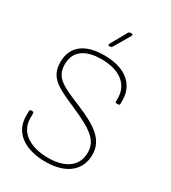

<svg xmlns="http://www.w3.org/2000/svg" viewBox="-215 -1010 1008 1129"><g transform="rotate(30 288.5 -445.5)"><path d="M263 -769H269C274 -769 278 -772 281 -776L346 -887C350 -894 347 -899 339 -899H330C325 -899 321 -896 318 -892L256 -781C252 -774 255 -769 263 -769ZM276 8C420 8 496 -63 496 -165C496 -266 420 -318 279 -377C151 -430 89 -456 89 -546C89 -634 151 -680 262 -680C390 -680 459 -619 459 -530V-508C459 -502 463 -498 469 -498H479C485 -498 489 -502 489 -508V-532C489 -638 410 -708 265 -708C134 -708 60 -651 60 -544C60 -439 131 -408 260 -352C409 -287 466 -245 466 -163C466 -75 401 -20 278 -20C148 -20 72 -80 72 -169V-202C72 -208 68 -212 62 -212H54C48 -212 44 -208 44 -202V-167C44 -61 131 8 276 8Z"/></g></svg>

Font: Barlow Thin
Style: Regular
Weight: 250
Designer: Jeremy Tribby
Foundry: Tribby Type
Version: Version 1.422;hotconv 1.0.109;makeotfexe 2.5.65596